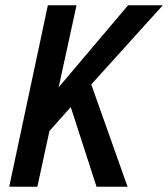

<svg xmlns="http://www.w3.org/2000/svg" viewBox="-20 -710 639 730"><path d="M15 0 162 -690H271L203 -378L467 -690H599L327 -389L465 0H347L249 -303L168 -212L122 0Z"/></svg>

Font: Radio Canada Condensed Medium
Style: Italic
Weight: 500
Width: 3
Italic angle: -12°
Designer: Charles Daoud, Etienne Aubert Bonn, Alexandre Saumier Demers, Jacques Le Bailly
Foundry: Radio-Canada
Version: Version 2.104; ttfautohint (v1.8.4.7-5d5b);gftools[0.9.28.de